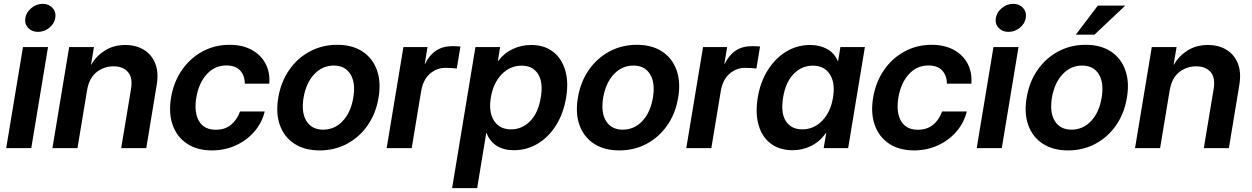

<svg xmlns="http://www.w3.org/2000/svg" viewBox="-20 -756 6389 980"><path d="M11.7 0 97.2 -515.6H225.1L139.6 0ZM173.8 -593.3Q142.1 -593.3 123.3 -614Q104.5 -634.8 109.4 -664.6Q114.7 -694.3 140.4 -715.3Q166 -736.3 197.8 -736.3Q229.5 -736.3 248.3 -715.3Q267.1 -694.3 262.2 -664.6Q257.3 -634.8 231.4 -614Q205.6 -593.3 173.8 -593.3Z M424.3 -294.9 375.5 0H247.6L333 -515.6H459.5L444.3 -425.3L446.3 -426.8Q470.7 -469.7 515.1 -498Q559.6 -526.4 619.6 -526.4Q673.8 -526.4 713.9 -502.2Q753.9 -478 772.2 -432.4Q790.5 -386.7 779.8 -322.3L726.6 0H598.6L648.9 -302.7Q658.2 -358.9 633.3 -388.2Q608.4 -417.5 559.1 -417.5Q510.7 -417.5 472.9 -387.7Q435.1 -357.9 424.3 -294.9Z M1062 11.7Q986.3 11.7 934.8 -22.5Q883.3 -56.6 861.6 -117.2Q839.8 -177.7 853 -257.3Q866.2 -336.9 908 -397.7Q949.7 -458.5 1012.7 -492.9Q1075.7 -527.3 1151.4 -527.3Q1216.8 -527.3 1263.9 -502Q1311 -476.6 1335 -431.9Q1358.9 -387.2 1354.5 -329.1H1229.5Q1229.5 -370.1 1205.8 -396Q1182.1 -421.9 1135.3 -421.9Q1076.2 -421.9 1035.4 -377.2Q994.6 -332.5 981.9 -257.3Q969.7 -182.1 995.8 -137.9Q1022 -93.8 1081.1 -93.8Q1128.4 -93.8 1159.2 -119.1Q1189.9 -144.5 1205.1 -187H1331.1Q1317.4 -129.9 1278.8 -85Q1240.2 -40 1184.1 -14.2Q1127.9 11.7 1062 11.7Z M1611.8 11.7Q1535.6 11.7 1483.4 -22Q1431.2 -55.7 1408.9 -116.2Q1386.7 -176.8 1400.4 -257.3Q1413.6 -337.4 1455.8 -398.4Q1498 -459.5 1561.5 -493.4Q1625 -527.3 1701.2 -527.3Q1777.8 -527.3 1829.8 -493.4Q1881.8 -459.5 1903.8 -398.4Q1925.8 -337.4 1912.1 -257.3Q1898.9 -177.2 1856.9 -116.7Q1814.9 -56.2 1751.7 -22.2Q1688.5 11.7 1611.8 11.7ZM1629.4 -94.2Q1687.5 -94.2 1729 -137.9Q1770.5 -181.6 1783.2 -257.3Q1795.9 -333.5 1768.6 -377.4Q1741.2 -421.4 1683.6 -421.4Q1626 -421.4 1584.2 -377.4Q1542.5 -333.5 1529.3 -257.3Q1517.1 -181.2 1544.4 -137.7Q1571.8 -94.2 1629.4 -94.2Z M1953.6 0 2039.1 -515.6H2162.1L2147.9 -429.7H2149.4Q2170.9 -474.1 2205.3 -497.3Q2239.7 -520.5 2289.6 -520.5Q2302.2 -520.5 2312.3 -519.8Q2322.3 -519 2330.1 -518.6L2311.5 -406.2Q2304.7 -407.2 2287.8 -408.4Q2271 -409.7 2252.9 -409.7Q2209 -409.7 2174.1 -379.4Q2139.2 -349.1 2129.4 -289.1L2081.5 0Z M2287.6 204.1 2406.7 -515.6H2532.7L2521 -444.3H2522.5Q2553.2 -485.4 2597.2 -505.9Q2641.1 -526.4 2691.4 -526.4Q2757.8 -526.4 2802.2 -492.4Q2846.7 -458.5 2864.7 -397.9Q2882.8 -337.4 2869.6 -258.3Q2856.4 -177.7 2818.6 -117.2Q2780.8 -56.6 2725.1 -22.9Q2669.4 10.7 2602.1 10.7Q2551.3 10.7 2515.6 -11.5Q2480 -33.7 2463.4 -77.1H2461.9L2415.5 204.1ZM2588.4 -95.7Q2644.5 -95.7 2686 -137.7Q2727.5 -179.7 2740.2 -258.3Q2753.4 -336.4 2726.1 -378.7Q2698.7 -420.9 2642.6 -420.9Q2583.5 -420.9 2540.5 -376.5Q2497.6 -332 2485.4 -258.3Q2473.1 -184.1 2501.5 -139.9Q2529.8 -95.7 2588.4 -95.7Z M3141.1 11.7Q3064.9 11.7 3012.7 -22Q2960.4 -55.7 2938.2 -116.2Q2916 -176.8 2929.7 -257.3Q2942.9 -337.4 2985.1 -398.4Q3027.3 -459.5 3090.8 -493.4Q3154.3 -527.3 3230.5 -527.3Q3307.1 -527.3 3359.1 -493.4Q3411.1 -459.5 3433.1 -398.4Q3455.1 -337.4 3441.4 -257.3Q3428.2 -177.2 3386.2 -116.7Q3344.2 -56.2 3281 -22.2Q3217.8 11.7 3141.1 11.7ZM3158.7 -94.2Q3216.8 -94.2 3258.3 -137.9Q3299.8 -181.6 3312.5 -257.3Q3325.2 -333.5 3297.9 -377.4Q3270.5 -421.4 3212.9 -421.4Q3155.3 -421.4 3113.5 -377.4Q3071.8 -333.5 3058.6 -257.3Q3046.4 -181.2 3073.7 -137.7Q3101.1 -94.2 3158.7 -94.2Z M3482.9 0 3568.4 -515.6H3691.4L3677.2 -429.7H3678.7Q3700.2 -474.1 3734.6 -497.3Q3769 -520.5 3818.8 -520.5Q3831.5 -520.5 3841.6 -519.8Q3851.6 -519 3859.4 -518.6L3840.8 -406.2Q3834 -407.2 3817.1 -408.4Q3800.3 -409.7 3782.2 -409.7Q3738.3 -409.7 3703.4 -379.4Q3668.5 -349.1 3658.7 -289.1L3610.8 0Z M4026.4 10.7Q3959 10.7 3914.3 -22.9Q3869.6 -56.6 3852.1 -117.2Q3834.5 -177.7 3847.7 -258.3Q3860.8 -337.4 3898.9 -397.9Q3937 -458.5 3992.7 -492.4Q4048.3 -526.4 4114.3 -526.4Q4164.6 -526.4 4201.7 -505.9Q4238.8 -485.4 4256.3 -444.3H4257.8L4269.5 -515.6H4394.5L4309.1 0H4184.1L4197.3 -77.1H4195.8Q4165 -33.7 4120.8 -11.5Q4076.7 10.7 4026.4 10.7ZM4074.7 -95.7Q4133.8 -95.7 4176.8 -139.9Q4219.7 -184.1 4231.9 -258.3Q4244.1 -332 4215.8 -376.5Q4187.5 -420.9 4128.4 -420.9Q4072.3 -420.9 4031 -378.7Q3989.7 -336.4 3977.1 -258.3Q3963.9 -179.7 3991.2 -137.7Q4018.6 -95.7 4074.7 -95.7Z M4645.5 11.7Q4569.8 11.7 4518.3 -22.5Q4466.8 -56.6 4445.1 -117.2Q4423.3 -177.7 4436.5 -257.3Q4449.7 -336.9 4491.5 -397.7Q4533.2 -458.5 4596.2 -492.9Q4659.2 -527.3 4734.9 -527.3Q4800.3 -527.3 4847.4 -502Q4894.5 -476.6 4918.5 -431.9Q4942.4 -387.2 4938 -329.1H4813Q4813 -370.1 4789.3 -396Q4765.6 -421.9 4718.8 -421.9Q4659.7 -421.9 4618.9 -377.2Q4578.1 -332.5 4565.4 -257.3Q4553.2 -182.1 4579.3 -137.9Q4605.5 -93.8 4664.6 -93.8Q4711.9 -93.8 4742.7 -119.1Q4773.4 -144.5 4788.6 -187H4914.6Q4900.9 -129.9 4862.3 -85Q4823.7 -40 4767.6 -14.2Q4711.4 11.7 4645.5 11.7Z M4965.3 0 5050.8 -515.6H5178.7L5093.3 0ZM5127.4 -593.3Q5095.7 -593.3 5076.9 -614Q5058.1 -634.8 5063 -664.6Q5068.4 -694.3 5094 -715.3Q5119.6 -736.3 5151.4 -736.3Q5183.1 -736.3 5201.9 -715.3Q5220.7 -694.3 5215.8 -664.6Q5210.9 -634.8 5185.1 -614Q5159.2 -593.3 5127.4 -593.3Z M5431.6 11.7Q5355.5 11.7 5303.2 -22Q5251 -55.7 5228.8 -116.2Q5206.5 -176.8 5220.2 -257.3Q5233.4 -337.4 5275.6 -398.4Q5317.9 -459.5 5381.3 -493.4Q5444.8 -527.3 5521 -527.3Q5597.7 -527.3 5649.7 -493.4Q5701.7 -459.5 5723.6 -398.4Q5745.6 -337.4 5731.9 -257.3Q5718.8 -177.2 5676.8 -116.7Q5634.8 -56.2 5571.5 -22.2Q5508.3 11.7 5431.6 11.7ZM5449.2 -94.2Q5507.3 -94.2 5548.8 -137.9Q5590.3 -181.6 5603 -257.3Q5615.7 -333.5 5588.4 -377.4Q5561 -421.4 5503.4 -421.4Q5445.8 -421.4 5404.1 -377.4Q5362.3 -333.5 5349.1 -257.3Q5336.9 -181.2 5364.3 -137.7Q5391.6 -94.2 5449.2 -94.2ZM5471.2 -579.1 5583.5 -727.5H5723.6L5566.4 -579.1Z M5950.2 -294.9 5901.4 0H5773.4L5858.9 -515.6H5985.4L5970.2 -425.3L5972.2 -426.8Q5996.6 -469.7 6041 -498Q6085.4 -526.4 6145.5 -526.4Q6199.7 -526.4 6239.7 -502.2Q6279.8 -478 6298.1 -432.4Q6316.4 -386.7 6305.7 -322.3L6252.4 0H6124.5L6174.8 -302.7Q6184.1 -358.9 6159.2 -388.2Q6134.3 -417.5 6085 -417.5Q6036.6 -417.5 5998.8 -387.7Q5960.9 -357.9 5950.2 -294.9Z"/></svg>

Font: Inter Display Semi Bold
Style: Italic
Weight: 600
Italic angle: -9.39999°
Designer: Rasmus Andersson
Foundry: rsms
Version: Version 4.000;git-4fc901f